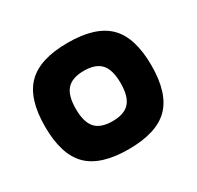

<svg xmlns="http://www.w3.org/2000/svg" viewBox="-94 -817 608 594"><g transform="rotate(-30 210.0 -520.0)"><path d="M65.2 -375.2Q20 -420.4 20 -520Q20 -619.6 65.2 -664.8Q110.4 -710 210 -710Q309.6 -710 354.7 -664.8Q399.9 -619.6 399.9 -520Q399.9 -420.4 354.7 -375.2Q309.6 -330.1 210 -330.1Q110.4 -330.1 65.2 -375.2ZM148.9 -588.6Q129.9 -567.4 129.9 -520Q129.9 -472.7 148.9 -451.4Q168 -430.2 210 -430.2Q252 -430.2 271 -451.4Q290 -472.7 290 -520Q290 -567.4 271 -588.6Q252 -609.9 210 -609.9Q168 -609.9 148.9 -588.6Z"/></g></svg>

Font: Fivo Sans Heavy
Style: Regular
Weight: 900
Designer: Alexander Slobzheninov
Foundry: Alexander Slobzheninov
Version: 1.0